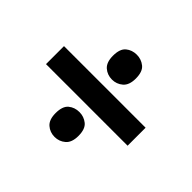

<svg xmlns="http://www.w3.org/2000/svg" viewBox="-117 -756 807 807"><g transform="rotate(45 286.0 -352.5)"><path d="M285 -449Q257 -449 237 -466.5Q217 -484 217 -523Q217 -564 237 -580.5Q257 -597 285 -597Q312 -597 332.5 -580.5Q353 -564 353 -523Q353 -484 332.5 -466.5Q312 -449 285 -449ZM43 -299V-406H528V-299ZM285 -108Q257 -108 237 -125.5Q217 -143 217 -182Q217 -223 237 -239.5Q257 -256 285 -256Q312 -256 332.5 -239.5Q353 -223 353 -182Q353 -143 332.5 -125.5Q312 -108 285 -108Z"/></g></svg>

Font: Noto Sans
Style: Bold
Weight: 700
Designer: Monotype Design Team
Foundry: Monotype Imaging Inc.
Version: Version 2.000;GOOG;noto-source:20170915:90ef993387c0; ttfaut